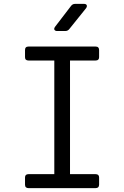

<svg xmlns="http://www.w3.org/2000/svg" viewBox="-20 -970 640 990"><path d="M127 0Q109 0 109 -18V-55Q109 -72 127 -72H260V-658H127Q109 -658 109 -675V-712Q109 -730 127 -730H473Q491 -730 491 -712V-675Q491 -658 473 -658H341V-72H473Q491 -72 491 -55V-18Q491 0 473 0ZM275 -810Q265 -810 261 -816Q257 -822 264 -832L346 -939Q354 -950 367 -950H413Q424 -950 427 -943.5Q430 -937 424 -928L338 -821Q330 -810 316 -810Z"/></svg>

Font: Pitagon Sans Mono Light
Style: Regular
Weight: 300
Monospace: yes
Designer: Travis Tran
Foundry: Pitagon
Version: Version 1.001; ttfautohint (v1.8.4.7-5d5b);gftools[0.9.26]